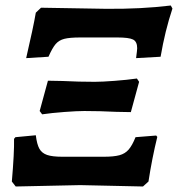

<svg xmlns="http://www.w3.org/2000/svg" viewBox="-20 -674 646 697"><path d="M110 -628 129 -646 366 -642Q494 -641 600 -654L606 -643Q579 -562 563 -468L474 -463Q478 -493 478 -499Q478 -523 463 -530.5Q448 -538 406 -538H272Q233 -538 213.5 -533Q194 -528 182 -514Q170 -500 156 -468L75 -463Q101 -575 110 -628ZM124 -271 154 -381 207 -380Q266 -377 324 -377Q350 -377 396 -380.5Q442 -384 477 -389L485 -377L455 -267L402 -268Q342 -271 286 -271Q260 -271 213.5 -267.5Q167 -264 133 -259ZM23 -15Q32 -119 31 -170L36 -176L110 -183Q114 -150 123 -134Q132 -118 151 -111.5Q170 -105 206 -105H357Q393 -105 413.5 -110.5Q434 -116 447 -131Q460 -146 472 -176L547 -182L551 -177Q532 -100 519 -15L499 3L271 -2L37 3Z"/></svg>

Font: Alegreya SC
Style: Bold Italic
Weight: 700
Italic angle: -7°
Designer: Juan Pablo del Peral
Foundry: Huerta Tipografica
Version: Version 2.007; ttfautohint (v1.6)